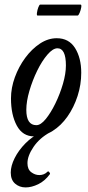

<svg xmlns="http://www.w3.org/2000/svg" viewBox="-20 -583 384 839"><path d="M129 13Q79 13 53.5 -34Q28 -81 28 -153Q28 -199 45 -245.5Q62 -292 90.5 -330.5Q119 -369 154.5 -392.5Q190 -416 228 -416Q281 -416 308 -373Q335 -330 335 -265Q335 -213 319 -163.5Q303 -114 275 -74Q247 -34 209.5 -10.5Q172 13 129 13ZM139 -36Q158 -36 180 -63Q202 -90 222 -131Q242 -172 255 -216.5Q268 -261 268 -297Q268 -372 231 -372Q211 -372 187 -344Q163 -316 142.5 -274Q122 -232 108.5 -186Q95 -140 95 -103Q95 -36 139 -36ZM92 236Q65 236 46 219.5Q27 203 27 171Q27 142 44 108Q61 74 91 43.5Q121 13 160 -5H199Q153 20 126.5 59Q100 98 100 130Q100 157 116.5 169.5Q133 182 152 182Q162 182 171 178.5Q180 175 188 167Q191 164 195.5 169.5Q200 175 198 178Q176 208 147 222Q118 236 92 236ZM144 -515Q140 -515 141.5 -527Q143 -539 147.5 -551Q152 -563 156 -563H332Q337 -563 335 -551Q333 -539 328 -527Q323 -515 319 -515Z"/></svg>

Font: Junicode Two Beta Condensed Medium
Style: Italic
Weight: 500
Width: 3
Italic angle: -9°
Version: Version 1.053; ttfautohint (v1.8.4)